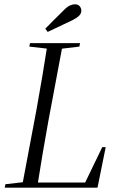

<svg xmlns="http://www.w3.org/2000/svg" viewBox="-20 -870 552 890"><path d="M2 0 5 -16 109 -28H135L130 0ZM81 0 149 -361Q163 -438 176 -515.5Q189 -593 201 -670H272L204 -308Q190 -231 177 -154Q164 -77 152 0ZM116 -654 119 -670H351L348 -654L247 -642H221ZM110 0 114 -24H409L369 -12L454 -188H470L432 0ZM190 -737Q210 -758 231 -778.5Q252 -799 272 -819Q290 -838 303 -844Q316 -850 328 -850Q342 -850 349.5 -841Q357 -832 357 -821Q357 -808 347.5 -798Q338 -788 317 -777Q288 -763 259 -749.5Q230 -736 201 -722Z"/></svg>

Font: Source Serif 4 60pt
Style: Italic
Weight: 400
Italic angle: -12°
Version: Version 4.004;hotconv 1.0.116;makeotfexe 2.5.65601